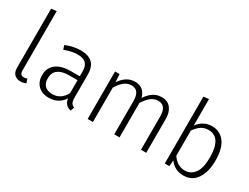

<svg xmlns="http://www.w3.org/2000/svg" viewBox="-66 -1281 2375 1830"><g transform="rotate(30 1122.0 -366.0)"><path d="M192 11Q151 11 125 -13Q99 -37 99 -88V-736L157 -743V-90Q157 -39 199 -39Q221 -39 236 -46L251 -3Q223 11 192 11Z M747 11Q678 0 666 -76Q608 11 503 11Q427 11 384 -32Q341 -75 341 -145Q341 -228 399.5 -271.5Q458 -315 558 -315H658V-365Q658 -427 630 -456Q602 -485 537 -485Q474 -485 395 -455L380 -499Q463 -534 545 -534Q716 -534 716 -368V-116Q716 -73 727.5 -55Q739 -37 760 -30ZM513 -36Q609 -36 658 -130V-272H567Q488 -272 445.5 -241Q403 -210 403 -148Q403 -40 513 -36Z M1571 0H1513V-366Q1513 -487 1424 -487Q1381 -487 1346 -460Q1311 -433 1277 -379V0H1219V-366Q1219 -487 1131 -487Q1087 -487 1052 -460Q1017 -433 984 -379V0H926V-523H976L981 -436Q1047 -534 1142 -534Q1243 -534 1271 -430Q1338 -534 1435 -534Q1502 -534 1536.5 -489.5Q1571 -445 1571 -374Z M1982 11Q1889 11 1831 -66L1825 0H1775V-736L1833 -743V-451Q1894 -534 1990 -534Q2077 -534 2128.5 -466.5Q2180 -399 2180 -264Q2180 -143 2130 -66Q2080 11 1982 11ZM1971 -37Q2038 -37 2078.5 -92.5Q2119 -148 2119 -264Q2119 -486 1978 -486Q1933 -486 1898.5 -463.5Q1864 -441 1833 -396V-119Q1889 -37 1971 -37Z"/></g></svg>

Font: Trujillo Light
Style: Regular
Weight: 300
Designer: Fira Sans original fonts by bBox Type GmbH, Carrois Corporate GbR, & Edenspiekermann AG / Changes by Cristiano Sobral
Foundry: Fira Sans original fonts by bBox Type GmbH, Carrois Corporate GbR, & Edenspiekermann AG / Changes by Cristiano Sobral
Version: Version 4.301;July 28, 2020;FontCreator 13.0.0.2655 64-bit